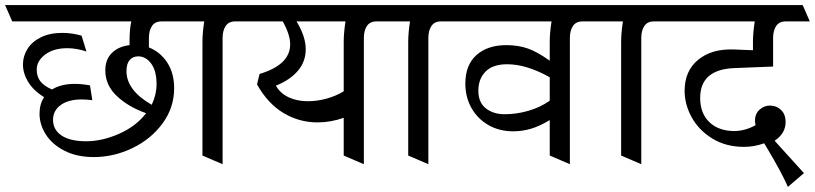

<svg xmlns="http://www.w3.org/2000/svg" viewBox="-50 -590 3196 753"><path d="M633 -244Q633 -168 587.5 -106Q542 -44 469 -9Q396 26 318 26Q251 26 202.5 1Q154 -24 129.5 -63Q105 -102 105 -144Q105 -182 123 -209Q82 -234 61 -268Q40 -302 40 -337Q40 -370 58 -398.5Q76 -427 111 -444Q146 -461 194 -461Q233 -461 270 -450L289 -388Q250 -401 214 -401Q160 -401 127 -376Q94 -351 94 -317Q94 -290 108 -271.5Q122 -253 154 -239Q189 -261 244 -261Q272 -261 303 -255L312 -197Q290 -200 271 -200Q218 -200 188 -178Q158 -156 158 -120Q158 -81 191.5 -58.5Q225 -36 288 -36Q351 -36 417.5 -65.5Q484 -95 523 -146Q453 -171 408 -213.5Q363 -256 363 -314Q363 -357 389 -382.5Q415 -408 458 -413V-426Q458 -477 465 -506H-2L-30 -570H646L674 -506H583Q558 -506 546 -488Q534 -470 534 -441V-404Q579 -386 606 -344.5Q633 -303 633 -244ZM545 -179Q564 -219 564 -260Q564 -312 543 -340.5Q522 -369 492 -369Q471 -369 458.5 -354.5Q446 -340 446 -311Q446 -236 545 -179Z M872 -506Q847 -506 835 -488Q823 -470 823 -441V54L744 20V-426Q744 -461 751 -506H642L614 -570H926L954 -506Z M1426 -506Q1401 -506 1389 -488Q1377 -470 1377 -441V54L1298 20V-128Q1247 -110 1195 -110Q1123 -110 1061.5 -147Q1000 -184 958 -259L968 -300Q1088 -336 1088 -416Q1088 -454 1059 -506H922L894 -570H1453L1481 -506ZM1305 -506H1113Q1149 -447 1149 -397Q1149 -348 1118 -312Q1087 -276 1032 -254Q1049 -224 1082 -208.5Q1115 -193 1157 -193Q1193 -193 1230 -203Q1267 -213 1298 -232V-426Q1298 -461 1305 -506Z M1679 -506Q1654 -506 1642 -488Q1630 -470 1630 -441V54L1551 20V-426Q1551 -461 1558 -506H1449L1421 -570H1733L1761 -506Z M2234 -506Q2209 -506 2197 -488Q2185 -470 2185 -441V54L2106 20V-119Q2066 -95 2032 -85Q1998 -75 1963 -75Q1908 -75 1865.5 -99.5Q1823 -124 1799 -166.5Q1775 -209 1775 -262Q1775 -335 1818.5 -374Q1862 -413 1936 -413Q1982 -413 2019.5 -400Q2057 -387 2106 -352V-426Q2106 -461 2113 -506H1729L1701 -570H2288L2316 -506ZM2106 -195V-287Q2015 -338 1939 -338Q1883 -338 1854.5 -309.5Q1826 -281 1826 -234Q1826 -188 1855.5 -165Q1885 -142 1929 -142Q1976 -142 2022.5 -155.5Q2069 -169 2106 -195Z M2514 -506Q2489 -506 2477 -488Q2465 -470 2465 -441V54L2386 20V-426Q2386 -461 2393 -506H2284L2256 -570H2568L2596 -506Z M2988 -38 3103 89 3040 143Q3018 91 2959 -8L2947 -28Q2908 -14 2868 -14Q2797 -14 2744 -46.5Q2691 -79 2663 -129.5Q2635 -180 2635 -234Q2635 -312 2688 -355.5Q2741 -399 2827 -396L2903 -393V-426Q2903 -461 2910 -506H2565L2536 -570H3098L3126 -506H3031Q3006 -506 2994 -488Q2982 -470 2982 -441V-329L2831 -323Q2696 -318 2696 -206Q2696 -146 2731.5 -111.5Q2767 -77 2828 -76Q2872 -76 2913 -99Q2911 -111 2911 -117Q2911 -144 2929 -160Q2947 -176 2969 -176Q2995 -176 3013 -159Q3031 -142 3031 -111Q3031 -67 2988 -38Z"/></svg>

Font: Sumana
Style: Regular
Weight: 400
Designer: Cyreal, Alexei Vanyashin (Devanagari), Olga Karpushina (Latin)
Foundry: Cyreal
Version: Version 1.015;PS 001.015;hotconv 1.0.70;makeotf.lib2.5.58329